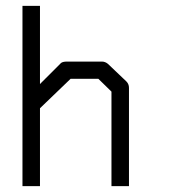

<svg xmlns="http://www.w3.org/2000/svg" viewBox="-20 -686 580 658"><path d="M57 -48V-666H117V-398L189 -470Q195 -475 210 -475H329Q340.5 -475 350 -467L413 -407Q422 -398 422 -385V-48H362V-372L317 -416H222L117 -315V-48Z"/></svg>

Font: IBM 3270
Style: Regular
Weight: 400
Monospace: yes
Version: Version 2.3.1